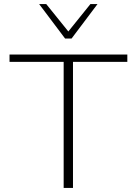

<svg xmlns="http://www.w3.org/2000/svg" viewBox="-20 -927 675 947"><path d="M294 0V-658H340V0ZM27 -622V-658H608V-622ZM301 -737 310 -763 426 -907H461L333 -737ZM301 -737 173 -907H208L325 -762L333 -737Z"/></svg>

Font: Ysabeau Infant ExtraLight
Style: Regular
Weight: 250
Designer: Christian Thalmann (Catharsis Fonts)
Version: Version 2.001;gftools[0.9.30]; featfreeze: ss01,ss02,lnum